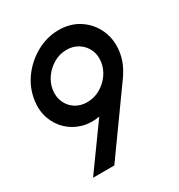

<svg xmlns="http://www.w3.org/2000/svg" viewBox="-169 -828 880 943"><g transform="rotate(-30 270.5 -356.5)"><path d="M85 0 261.5 -245Q209.5 -235.5 163.8 -249Q118 -262.5 84.2 -294.2Q50.5 -326 34.5 -371.8Q18.5 -417.5 26 -472Q35.5 -538.5 75.5 -593Q115.5 -647.5 175 -680.2Q234.5 -713 301 -713Q366.5 -713 416.2 -680.5Q466 -648 491 -593.2Q516 -538.5 507 -472Q502 -437.5 489.5 -408.8Q477 -380 455.5 -349L205.5 0ZM246.5 -335.5Q286.5 -335.5 320.2 -354.8Q354 -374 376.2 -405.2Q398.5 -436.5 403.5 -472.5Q409 -511.5 394.2 -542.5Q379.5 -573.5 351 -591.5Q322.5 -609.5 286.5 -609.5Q246.5 -609.5 212.8 -590Q179 -570.5 156.8 -539.2Q134.5 -508 129.5 -472.5Q124 -435 137.8 -403.8Q151.5 -372.5 180 -354Q208.5 -335.5 246.5 -335.5Z"/></g></svg>

Font: Urbanist SemiBold
Style: Italic
Weight: 600
Italic angle: -8°
Designer: Corey Hu
Foundry: Corey Hu
Version: Version 1.321; ttfautohint (v1.8.4.7-5d5b)